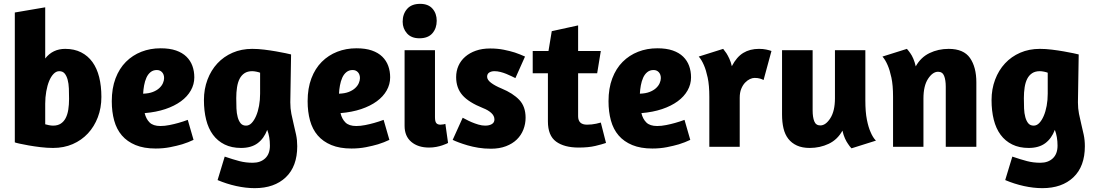

<svg xmlns="http://www.w3.org/2000/svg" viewBox="-20 -763 5686 998"><path d="M57 -698 215 -725V-459Q254 -509 319 -509Q366 -509 401.5 -491Q437 -473 460.5 -440.5Q484 -408 495.5 -362Q507 -316 507 -259Q507 -202 488.5 -153.5Q470 -105 437 -69.5Q404 -34 358 -14Q312 6 256 6Q225 6 191.5 2Q158 -2 129.5 -7Q101 -12 81 -16.5Q61 -21 57 -23ZM215 -224V-117Q221 -115 233.5 -112.5Q246 -110 256 -110Q280 -110 296 -120.5Q312 -131 321.5 -149.5Q331 -168 335 -193.5Q339 -219 339 -249Q339 -277 338 -303Q337 -329 331.5 -349Q326 -369 316 -381Q306 -393 288 -393Q272 -393 258.5 -379Q245 -365 235.5 -342Q226 -319 220.5 -288Q215 -257 215 -224Z M815 -512Q862 -512 895 -500.5Q928 -489 949 -468.5Q970 -448 980 -420.5Q990 -393 990 -361Q990 -325 972 -293Q954 -261 920.5 -236.5Q887 -212 839.5 -196Q792 -180 732 -175Q739 -145 757.5 -126.5Q776 -108 814 -108Q836 -108 861 -113Q886 -118 907 -124Q932 -131 956 -140L986 -36Q959 -23 927 -13Q900 -5 864.5 2Q829 9 789 9Q728 9 684.5 -9Q641 -27 613.5 -59Q586 -91 573.5 -136.5Q561 -182 561 -237Q561 -304 580.5 -355.5Q600 -407 634.5 -441.5Q669 -476 715 -494Q761 -512 815 -512ZM724 -276Q754 -277 774.5 -285Q795 -293 808 -305Q821 -317 827 -331Q833 -345 833 -357Q833 -376 822.5 -387.5Q812 -399 795 -399Q776 -399 762.5 -388Q749 -377 741 -359Q733 -341 729 -319Q725 -297 724 -276Z M1148 51Q1192 66 1224.5 74.5Q1257 83 1294 83Q1334 83 1358.5 60Q1383 37 1383 -6Q1383 -52 1369 -88Q1352 -43 1319 -18.5Q1286 6 1233 6Q1184 6 1147.5 -12Q1111 -30 1087 -62.5Q1063 -95 1051.5 -141Q1040 -187 1040 -243Q1040 -300 1058.5 -349Q1077 -398 1110 -433.5Q1143 -469 1189 -489Q1235 -509 1291 -509Q1321 -509 1353.5 -505Q1386 -501 1414.5 -496Q1443 -491 1464.5 -486.5Q1486 -482 1493 -480L1489 -231Q1489 -199 1494.5 -171.5Q1500 -144 1506.5 -117.5Q1513 -91 1519 -63Q1525 -35 1525 -3Q1525 102 1465.5 158.5Q1406 215 1304 215Q1258 215 1208 204Q1158 193 1111 173ZM1332 -276V-385Q1325 -388 1312.5 -390.5Q1300 -393 1291 -393Q1267 -393 1251 -382.5Q1235 -372 1225.5 -353.5Q1216 -335 1212 -309Q1208 -283 1208 -253Q1208 -225 1209 -199.5Q1210 -174 1215.5 -154Q1221 -134 1231 -122Q1241 -110 1259 -110Q1275 -110 1288 -123.5Q1301 -137 1311 -160Q1321 -183 1326.5 -213Q1332 -243 1332 -276Z M1833 -512Q1880 -512 1913 -500.5Q1946 -489 1967 -468.5Q1988 -448 1998 -420.5Q2008 -393 2008 -361Q2008 -325 1990 -293Q1972 -261 1938.5 -236.5Q1905 -212 1857.5 -196Q1810 -180 1750 -175Q1757 -145 1775.5 -126.5Q1794 -108 1832 -108Q1854 -108 1879 -113Q1904 -118 1925 -124Q1950 -131 1974 -140L2004 -36Q1977 -23 1945 -13Q1918 -5 1882.5 2Q1847 9 1807 9Q1746 9 1702.5 -9Q1659 -27 1631.5 -59Q1604 -91 1591.5 -136.5Q1579 -182 1579 -237Q1579 -304 1598.5 -355.5Q1618 -407 1652.5 -441.5Q1687 -476 1733 -494Q1779 -512 1833 -512ZM1742 -276Q1772 -277 1792.5 -285Q1813 -293 1826 -305Q1839 -317 1845 -331Q1851 -345 1851 -357Q1851 -376 1840.5 -387.5Q1830 -399 1813 -399Q1794 -399 1780.5 -388Q1767 -377 1759 -359Q1751 -341 1747 -319Q1743 -297 1742 -276Z M2083 -109V-502H2241V-154Q2241 -131 2248 -123Q2255 -115 2269 -115Q2277 -115 2285 -116.5Q2293 -118 2295 -119L2309 -20Q2308 -19 2300 -15.5Q2292 -12 2279 -7.5Q2266 -3 2248 0.5Q2230 4 2210 4Q2153 4 2118 -25.5Q2083 -55 2083 -109ZM2250 -655Q2250 -616 2227.5 -590Q2205 -564 2160 -564Q2118 -564 2095.5 -589.5Q2073 -615 2073 -650Q2073 -690 2096 -716.5Q2119 -743 2164 -743Q2206 -743 2228 -718Q2250 -693 2250 -655Z M2528 -511Q2566 -511 2598.5 -504.5Q2631 -498 2656 -490Q2685 -480 2709 -469L2659 -357Q2651 -361 2638.5 -367Q2626 -373 2611.5 -379Q2597 -385 2581 -389Q2565 -393 2550 -393Q2534 -393 2523 -386Q2512 -379 2512 -364Q2512 -348 2532.5 -332.5Q2553 -317 2587 -303Q2647 -278 2679.5 -243.5Q2712 -209 2712 -151Q2712 -119 2700.5 -89.5Q2689 -60 2666.5 -38Q2644 -16 2610 -3Q2576 10 2532 10Q2497 10 2466.5 5Q2436 0 2410.5 -7.5Q2385 -15 2365 -22.5Q2345 -30 2333 -36L2385 -151Q2390 -149 2402.5 -142Q2415 -135 2431.5 -128Q2448 -121 2466.5 -115.5Q2485 -110 2502 -110Q2523 -110 2536.5 -118Q2550 -126 2550 -142Q2550 -161 2533.5 -176Q2517 -191 2491 -201Q2416 -231 2383.5 -268.5Q2351 -306 2351 -362Q2351 -394 2363 -421Q2375 -448 2398 -468Q2421 -488 2453.5 -499.5Q2486 -511 2528 -511Z M2749 -498H2831L2848 -601L2985 -631V-498H3103L3084 -382H2985V-159Q2985 -115 3031 -115Q3056 -115 3079 -120Q3091 -123 3103 -126L3130 -20Q3110 -13 3074.5 -4.5Q3039 4 2988 4Q2913 4 2870.5 -27Q2828 -58 2828 -132V-382H2749Z M3397 -512Q3444 -512 3477 -500.5Q3510 -489 3531 -468.5Q3552 -448 3562 -420.5Q3572 -393 3572 -361Q3572 -325 3554 -293Q3536 -261 3502.5 -236.5Q3469 -212 3421.5 -196Q3374 -180 3314 -175Q3321 -145 3339.5 -126.5Q3358 -108 3396 -108Q3418 -108 3443 -113Q3468 -118 3489 -124Q3514 -131 3538 -140L3568 -36Q3541 -23 3509 -13Q3482 -5 3446.5 2Q3411 9 3371 9Q3310 9 3266.5 -9Q3223 -27 3195.5 -59Q3168 -91 3155.5 -136.5Q3143 -182 3143 -237Q3143 -304 3162.5 -355.5Q3182 -407 3216.5 -441.5Q3251 -476 3297 -494Q3343 -512 3397 -512ZM3306 -276Q3336 -277 3356.5 -285Q3377 -293 3390 -305Q3403 -317 3409 -331Q3415 -345 3415 -357Q3415 -376 3404.5 -387.5Q3394 -399 3377 -399Q3358 -399 3344.5 -388Q3331 -377 3323 -359Q3315 -341 3311 -319Q3307 -297 3306 -276Z M3825 -255V0H3667V-260Q3667 -320 3658.5 -359.5Q3650 -399 3639 -424Q3627 -452 3612 -469L3739 -509Q3747 -499 3756 -486Q3763 -475 3771 -458Q3779 -441 3784 -419Q3809 -467 3843.5 -488Q3878 -509 3925 -509Q3946 -509 3962.5 -505.5Q3979 -502 3990 -498L3949 -347Q3942 -351 3930.5 -354.5Q3919 -358 3902 -358Q3891 -358 3878 -352Q3865 -346 3853 -333.5Q3841 -321 3833 -301.5Q3825 -282 3825 -255Z M4320 -502H4478V-241Q4478 -181 4486 -141Q4494 -101 4505 -77Q4517 -48 4533 -32L4406 8Q4397 -1 4388 -15Q4380 -26 4372 -43.5Q4364 -61 4359 -84Q4333 -37 4287.5 -15.5Q4242 6 4189 6Q4150 6 4122.5 -6.5Q4095 -19 4077.5 -41.5Q4060 -64 4052.5 -96Q4045 -128 4045 -168V-502H4204V-189Q4204 -154 4212.5 -132.5Q4221 -111 4244 -111Q4272 -111 4296 -148.5Q4320 -186 4320 -252Z M4896 0V-312Q4896 -347 4887.5 -368.5Q4879 -390 4856 -390Q4828 -390 4804 -353.5Q4780 -317 4780 -251V0H4622V-260Q4622 -320 4613.5 -359.5Q4605 -399 4594 -424Q4582 -452 4567 -469L4694 -509Q4703 -499 4712 -486Q4720 -475 4727.5 -457.5Q4735 -440 4740 -418Q4766 -465 4811.5 -487Q4857 -509 4911 -509Q4989 -509 5022 -461.5Q5055 -414 5055 -335V0Z M5242 51Q5286 66 5318.5 74.5Q5351 83 5388 83Q5428 83 5452.5 60Q5477 37 5477 -6Q5477 -52 5463 -88Q5446 -43 5413 -18.5Q5380 6 5327 6Q5278 6 5241.5 -12Q5205 -30 5181 -62.5Q5157 -95 5145.5 -141Q5134 -187 5134 -243Q5134 -300 5152.5 -349Q5171 -398 5204 -433.5Q5237 -469 5283 -489Q5329 -509 5385 -509Q5415 -509 5447.5 -505Q5480 -501 5508.5 -496Q5537 -491 5558.5 -486.5Q5580 -482 5587 -480L5583 -231Q5583 -199 5588.5 -171.5Q5594 -144 5600.5 -117.5Q5607 -91 5613 -63Q5619 -35 5619 -3Q5619 102 5559.5 158.5Q5500 215 5398 215Q5352 215 5302 204Q5252 193 5205 173ZM5426 -276V-385Q5419 -388 5406.5 -390.5Q5394 -393 5385 -393Q5361 -393 5345 -382.5Q5329 -372 5319.5 -353.5Q5310 -335 5306 -309Q5302 -283 5302 -253Q5302 -225 5303 -199.5Q5304 -174 5309.5 -154Q5315 -134 5325 -122Q5335 -110 5353 -110Q5369 -110 5382 -123.5Q5395 -137 5405 -160Q5415 -183 5420.5 -213Q5426 -243 5426 -276Z"/></svg>

Font: Amaranth
Style: Bold
Weight: 700
Designer: Gesine Todt
Foundry: Gesine Todt
Version: Version 1.001